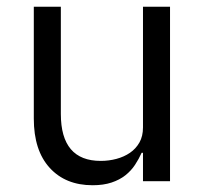

<svg xmlns="http://www.w3.org/2000/svg" viewBox="-20 -536 608 568"><path d="M403 -84H399Q391 -66 379.5 -48.5Q368 -31 351 -17.5Q334 -4 310 4Q286 12 254 12Q174 12 127 -39.5Q80 -91 80 -185V-516H160V-199Q160 -60 278 -60Q302 -60 324.5 -66Q347 -72 364.5 -84Q382 -96 392.5 -114.5Q403 -133 403 -159V-516H483V0H403Z"/></svg>

Font: IBM Plex Sans Thai Looped
Style: Regular
Weight: 400
Designer: Mike Abbink, Paul van der Laan, Pieter van Rosmalen, Ben Mitchell, Mark Frömberg
Foundry: Bold Monday
Version: Version 1.1